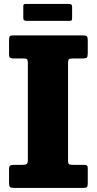

<svg xmlns="http://www.w3.org/2000/svg" viewBox="-20 -924 476 944"><path d="M314.5 -612.5V-135.5Q314.5 -120.5 319.5 -117Q324.5 -113.5 339.5 -113.5H391Q402 -113.5 406.8 -110.8Q411.5 -108 411.5 -97V-22.5Q411.5 -8 407.2 -4Q403 0 388 0H48.5Q33 0 28.8 -4.8Q24.5 -9.5 24.5 -25V-92Q24.5 -106.5 30 -110Q35.5 -113.5 51 -113.5H90.5Q104.5 -113.5 110.8 -117.5Q117 -121.5 117 -137.5V-612Q117 -626.5 114 -631.5Q111 -636.5 96.5 -636.5H48.5Q34.5 -636.5 29.5 -640.2Q24.5 -644 24.5 -658V-725.5Q24.5 -741.5 28 -745.8Q31.5 -750 47 -750H387Q403.5 -750 407.5 -745.2Q411.5 -740.5 411.5 -725V-662Q411.5 -645 406.8 -640.8Q402 -636.5 386.5 -636.5H338Q322.5 -636.5 318.5 -632Q314.5 -627.5 314.5 -612.5ZM94.5 -837.5V-891Q94.5 -898 96.2 -901.2Q98 -904.5 104.5 -904.5H317.5Q327 -904.5 330.8 -901.8Q334.5 -899 334.5 -889V-836.5Q334.5 -829 333 -825.2Q331.5 -821.5 323.5 -821.5H112Q102.5 -821.5 98.5 -824.2Q94.5 -827 94.5 -837.5Z"/></svg>

Font: Besley* Narrow Heavy
Style: Regular
Weight: 800
Width: 4
Designer: Owen Earl
Foundry: indestructible type*
Version: Version 3.000; ttfautohint (v1.8.3)